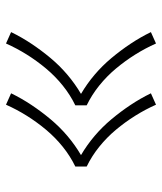

<svg xmlns="http://www.w3.org/2000/svg" viewBox="30 -660 540 640"><g transform="rotate(-90 300.0 -340.0)"><path d="M475 -90Q459 -126 438 -159.5Q417 -193 391.5 -223.5Q366 -254 335 -279Q304 -304 269 -321V-359Q304 -376 335 -401Q366 -426 391.5 -456.5Q417 -487 438 -520.5Q459 -554 475 -590L513 -573Q496 -538 474 -505Q452 -472 426.5 -441.5Q401 -411 371 -385.5Q341 -360 307 -340Q341 -320 371 -294.5Q401 -269 426.5 -238.5Q452 -208 474 -175Q496 -142 513 -107ZM271 -90Q255 -126 234 -159.5Q213 -193 187.5 -223.5Q162 -254 131 -279Q100 -304 65 -321V-359Q100 -376 131 -401Q162 -426 187.5 -456.5Q213 -487 234 -520.5Q255 -554 271 -590L309 -573Q292 -538 270 -505Q248 -472 222.5 -441.5Q197 -411 167 -385.5Q137 -360 103 -340Q137 -320 167 -294.5Q197 -269 222.5 -238.5Q248 -208 270 -175Q292 -142 309 -107Z"/></g></svg>

Font: Iosevka Curly XLtEx
Style: Regular
Weight: 200
Width: 7
Monospace: yes
Designer: Belleve Invis
Foundry: Belleve Invis
Version: Version 11.1.0; ttfautohint (v1.8.3)